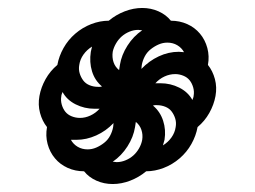

<svg xmlns="http://www.w3.org/2000/svg" viewBox="-20 -581 640 482"><path d="M226 -363Q228 -363 230.5 -363Q233 -363 236 -364Q218 -379 211 -402Q204 -425 208 -451L211 -464Q198 -456 189.5 -444Q181 -432 179 -418Q177 -407 180 -397Q183 -387 189 -379Q195 -371 205 -367Q215 -363 226 -363ZM335 -408Q354 -428 378.5 -439.5Q403 -451 429 -451Q432 -451 435 -450.5Q438 -450 442 -450Q436 -461 425 -467.5Q414 -474 400 -474Q389 -474 378.5 -469.5Q368 -465 358.5 -457.5Q349 -450 343.5 -439.5Q338 -429 336 -418Q336 -416 335.5 -413.5Q335 -411 335 -408ZM279 -405 281 -418Q285 -443 300 -466.5Q315 -490 337 -505Q334 -505 331.5 -505.5Q329 -506 327 -506Q316 -506 305 -501.5Q294 -497 285.5 -489.5Q277 -482 271 -471.5Q265 -461 263 -451Q261 -437 265 -425Q269 -413 279 -405ZM463 -330Q464 -333 465 -335.5Q466 -338 466 -340Q468 -351 465 -361.5Q462 -372 456 -379.5Q450 -387 440 -391Q430 -395 420 -395Q406 -395 393 -389Q380 -383 370 -372H383Q408 -372 430 -361Q452 -350 463 -330ZM181 -285Q194 -285 207 -291Q220 -297 230 -308H217Q192 -308 170 -319Q148 -330 137 -350Q136 -347 135 -344.5Q134 -342 134 -340Q132 -329 135 -318.5Q138 -308 144 -300.5Q150 -293 160 -289Q170 -285 181 -285ZM200 -206Q211 -206 221.5 -210.5Q232 -215 241.5 -222.5Q251 -230 256.5 -240.5Q262 -251 264 -262Q264 -264 264.5 -266.5Q265 -269 265 -272Q246 -252 221.5 -241Q197 -230 172 -230H158Q164 -219 175 -212.5Q186 -206 200 -206ZM389 -216Q402 -224 410.5 -236Q419 -248 421 -262Q423 -273 420 -283Q417 -293 411 -301Q405 -309 395 -313Q385 -317 374 -317Q372 -317 369.5 -317Q367 -317 364 -316Q382 -301 389.5 -278Q397 -255 393 -230Q392 -226 391 -223Q390 -220 389 -216ZM273 -174Q284 -174 295 -178.5Q306 -183 314.5 -190.5Q323 -198 329 -208.5Q335 -219 337 -230Q339 -243 335 -255Q331 -267 321 -275L319 -262Q315 -237 300 -213.5Q285 -190 263 -175Q266 -175 268.5 -174.5Q271 -174 273 -174ZM263 -119Q241 -119 222 -127.5Q203 -136 191 -151Q169 -151 150 -159.5Q131 -168 118 -183.5Q105 -199 99.5 -219.5Q94 -240 98 -262Q86 -277 80.5 -297.5Q75 -318 79 -340Q83 -362 94.5 -382.5Q106 -403 124 -418Q128 -440 139.5 -460.5Q151 -481 169 -496.5Q187 -512 209 -520.5Q231 -529 253 -529Q271 -544 293 -552.5Q315 -561 337 -561Q359 -561 378 -552.5Q397 -544 409 -529Q431 -529 450 -520.5Q469 -512 482 -496.5Q495 -481 500.5 -460.5Q506 -440 502 -418Q514 -403 519.5 -382.5Q525 -362 521 -340Q517 -318 505.5 -297.5Q494 -277 476 -262Q472 -240 460.5 -219.5Q449 -199 431 -183.5Q413 -168 391 -159.5Q369 -151 347 -151Q329 -136 307 -127.5Q285 -119 263 -119Z"/></svg>

Font: Iosevka Extrabold Extended
Style: Italic
Weight: 800
Width: 7
Italic angle: -9°
Monospace: yes
Designer: Belleve Invis
Foundry: Belleve Invis
Version: Version 32.5.0; ttfautohint (v1.8.4)